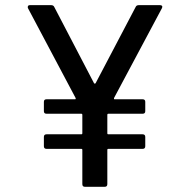

<svg xmlns="http://www.w3.org/2000/svg" viewBox="-20 -720 727 739"><path d="M514.2 -700.2H596.2Q601.6 -700.2 603.8 -696.8Q606 -693.4 603 -688L418.9 -342.8Q417.5 -337.9 420.9 -337.9H528.8Q539.1 -337.9 539.1 -328.1V-292Q539.1 -282.2 528.8 -282.2H397Q393.1 -282.2 393.1 -277.8V-207Q393.1 -203.1 397 -203.1H528.8Q539.1 -203.1 539.1 -192.9V-157.2Q539.1 -147 528.8 -147H397Q393.1 -147 393.1 -143.1V-11.2Q393.1 -1 382.8 -1H307.1Q296.9 -1 296.9 -11.2V-143.1Q296.9 -147 293 -147H159.2Q148.9 -147 148.9 -157.2V-192.9Q148.9 -203.1 159.2 -203.1H293Q296.9 -203.1 296.9 -207V-277.8Q296.9 -282.2 293 -282.2H159.2Q148.9 -282.2 148.9 -292V-328.1Q148.9 -337.9 159.2 -337.9H269Q272.5 -337.9 271 -342.8L87.9 -688Q86.9 -689 86.9 -692.9Q86.9 -700.2 95.2 -700.2H176.8Q186 -700.2 189 -692.9L341.8 -399.9Q343.8 -397.9 345.2 -397.9Q346.2 -397.9 348.1 -399.9L502 -692.9Q504.9 -700.2 514.2 -700.2Z"/></svg>

Font: Gruenseis Font Medium
Style: Regular
Weight: 500
Designer: Jeremy Tribby
Foundry: Tribby Type
Version: Version 1.408;Glyphs 3.1.2 (3151)